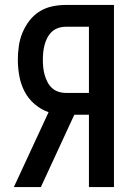

<svg xmlns="http://www.w3.org/2000/svg" viewBox="-20 -755 540 775"><path d="M36 0 176 -302Q145 -313 119.5 -335Q94 -357 79 -386Q64 -415 58 -448Q52 -481 52 -514Q52 -541 56 -569Q60 -597 70.5 -622.5Q81 -648 98 -670.5Q115 -693 138.5 -708Q162 -723 189.5 -729Q217 -735 245 -735H440V0H339V-292H280L145 0ZM245 -380H339V-647H245Q230 -647 215 -642Q200 -637 189 -626.5Q178 -616 171 -602.5Q164 -589 160 -574Q156 -559 154.5 -544Q153 -529 153 -514Q153 -498 154.5 -483Q156 -468 160 -453.5Q164 -439 171 -425Q178 -411 189 -400.5Q200 -390 215 -385Q230 -380 245 -380Z"/></svg>

Font: Iosevka SS18 Semibold
Style: Regular
Weight: 600
Monospace: yes
Designer: Belleve Invis
Foundry: Belleve Invis
Version: Version 25.1.1; ttfautohint (v1.8.4)